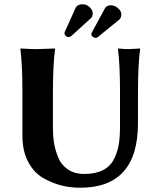

<svg xmlns="http://www.w3.org/2000/svg" viewBox="-20 -877 759 907"><path d="M546.9 -444.8Q546.9 -573.7 537.1 -645L539.1 -647.9Q565.9 -645 589.8 -645Q589.8 -645 641.1 -647.9L642.1 -645Q632.3 -579.1 631.8 -444.8V-294.9Q631.8 10.3 357.9 9.8Q313 9.8 270.5 -0.7Q228 -11.2 184.1 -36.1Q140.1 -61 113 -112.5Q85.9 -164.1 85.9 -235.8V-444.8Q85.9 -573.7 76.2 -645L78.1 -647.9Q122.1 -645 155.8 -645L238.8 -647.9L240.2 -645Q230.5 -579.1 230 -444.8V-269Q230 -233.9 235.1 -202.4Q240.2 -170.9 254.2 -135Q268.1 -99.1 300 -77.1Q332 -55.2 378.9 -55.2Q430.7 -55.2 465.8 -73Q501 -90.8 518.1 -125Q535.2 -159.2 541 -194.6Q546.9 -230 546.9 -276.9ZM441.4 -701.2Q437.5 -697.8 431.2 -698.2Q422.9 -698.2 415.8 -705.6Q408.7 -712.9 412.6 -721.2L475.6 -837.4Q484.4 -852.1 502.9 -852.1Q520.5 -852.1 534.2 -840.8Q553.2 -826.2 553.2 -809.1Q553.2 -793.9 544.4 -785.2ZM370.1 -856.9Q389.2 -856.9 403.6 -843Q418 -829.1 418 -814Q418 -797.9 409.2 -791L314.5 -704.6Q306.6 -702.1 304.2 -702.1Q293.9 -702.1 288.3 -710.4Q282.7 -718.8 285.2 -724.6L338.4 -842.3Q347.7 -856.9 370.1 -856.9Z"/></svg>

Font: Linux Biolinum
Style: Bold
Weight: 700
Designer: Philipp H. Poll
Foundry: Philipp H. Poll
Version: Version 1.3.2 ; ttfautohint (v0.9)